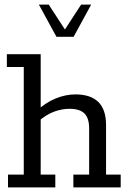

<svg xmlns="http://www.w3.org/2000/svg" viewBox="-20 -820 565 840"><path d="M15 0V-56H84V-527H10V-583H158V-339L141 -335Q179 -371 223 -389Q267 -407 310 -407Q376 -407 410 -374Q444 -341 444 -272V-56H508V0H301V-56H370V-258Q370 -303 349.5 -323.5Q329 -344 284 -344Q252 -344 218 -332Q184 -320 145 -287L158 -315V-56H222V0ZM227 -659 150 -800H193L264 -691L335 -800H379L302 -659Z"/></svg>

Font: Rokkitt
Style: Regular
Weight: 400
Designer: Vernon Adams
Foundry: Vernon Adams
Version: Version 3.103